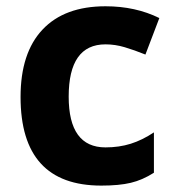

<svg xmlns="http://www.w3.org/2000/svg" viewBox="-20 -576 554 606"><path d="M299.8 9.8Q44.9 9.8 44.9 -270Q44.9 -409.2 114.3 -482.7Q183.6 -556.2 313 -556.2Q407.7 -556.2 482.9 -519L439 -403.8Q403.8 -418 373.5 -427Q343.3 -436 313 -436Q196.8 -436 196.8 -271Q196.8 -110.8 313 -110.8Q356 -110.8 392.6 -122.3Q429.2 -133.8 465.8 -158.2V-30.8Q429.7 -7.8 392.8 1Q356 9.8 299.8 9.8Z"/></svg>

Font: CAA NEO Sans
Style: Bold
Weight: 700
Version: Version 1.10